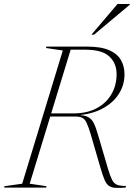

<svg xmlns="http://www.w3.org/2000/svg" viewBox="-60 -938 682 960"><path d="M307.5 -371Q375 -371 423.2 -396.8Q471.5 -422.5 497.2 -467Q523 -511.5 523 -567.5Q523 -621.5 486.8 -655.5Q450.5 -689.5 367.5 -689.5H265.5L266 -705H375.5Q445.5 -705 486.5 -686.8Q527.5 -668.5 545 -637.2Q562.5 -606 562.5 -566.5Q562.5 -513 534 -468.2Q505.5 -423.5 452.2 -395Q399 -366.5 323.5 -361.5V-363.5Q360 -363 379 -353.5Q398 -344 408.5 -323.2Q419 -302.5 429 -267.5L480 -94Q491 -57 500.5 -38.5Q510 -20 525.8 -14Q541.5 -8 570.5 -8L567.5 0Q535 2.5 515.2 1Q495.5 -0.5 483.5 -9.5Q471.5 -18.5 462.8 -39Q454 -59.5 443.5 -95L394.5 -263.5Q382.5 -304.5 373 -324Q363.5 -343.5 350 -349.5Q336.5 -355.5 314 -355.5H167L172.5 -371ZM88.5 -19.5 172.5 -7 170.5 0H-39.5L-37.5 -7L51 -19.5L254 -685.5L170 -698L172 -705H298ZM397 -764.5 527.5 -918H589L588.5 -914L410 -764.5Z"/></svg>

Font: Newsreader 60pt ExtraLight
Style: Italic
Weight: 250
Italic angle: -17°
Designer: Hugues Gentile
Foundry: Production Type
Version: Version 1.003